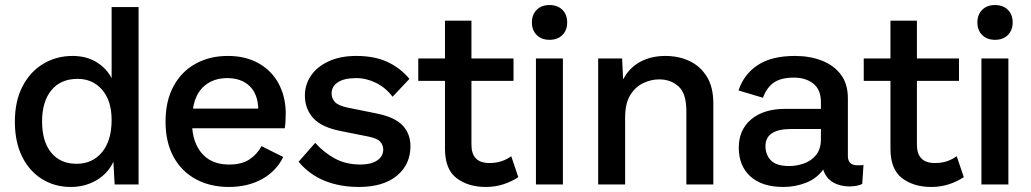

<svg xmlns="http://www.w3.org/2000/svg" viewBox="-20 -732 4092 762"><path d="M261 10Q197 10 146.5 -21.5Q96 -53 67.5 -111Q39 -169 39 -249Q39 -331 69.5 -389.5Q100 -448 152 -479Q204 -510 268 -510Q322 -510 362 -486Q402 -462 423 -422V-704H530V0H435L430 -90Q408 -43 362.5 -16.5Q317 10 261 10ZM284 -82Q347 -82 385 -128Q423 -174 423 -256Q423 -332 385.5 -375.5Q348 -419 288 -419Q221 -419 184 -374Q147 -329 147 -250Q147 -171 183 -126.5Q219 -82 284 -82Z M888 10Q814 10 757 -21Q700 -52 668.5 -110Q637 -168 637 -249Q637 -331 668.5 -389.5Q700 -448 756 -479Q812 -510 884 -510Q956 -510 1008 -480Q1060 -450 1087 -398Q1114 -346 1114 -282Q1114 -264 1113 -249Q1112 -234 1110 -223H743Q749 -156 786.5 -117.5Q824 -79 889 -79Q939 -79 969.5 -99Q1000 -119 1018 -152L1104 -109Q1077 -53 1020.5 -21.5Q964 10 888 10ZM746 -301H1005Q1003 -360 970 -391Q937 -422 882 -422Q827 -422 791 -391Q755 -360 746 -301Z M1404 10Q1329 10 1268.5 -14.5Q1208 -39 1165 -90L1231 -165Q1264 -128 1308 -103.5Q1352 -79 1411 -79Q1452 -79 1476.5 -95Q1501 -111 1501 -139Q1501 -156 1489 -169.5Q1477 -183 1442 -190L1337 -211Q1257 -226 1223.5 -263Q1190 -300 1190 -353Q1190 -396 1214 -431.5Q1238 -467 1284 -488.5Q1330 -510 1394 -510Q1466 -510 1517 -486.5Q1568 -463 1605 -419L1538 -348Q1511 -384 1472.5 -403Q1434 -422 1394 -422Q1346 -422 1321 -405.5Q1296 -389 1296 -361Q1296 -342 1309 -327.5Q1322 -313 1359 -305L1478 -281Q1549 -266 1579 -233Q1609 -200 1609 -152Q1609 -79 1555 -34.5Q1501 10 1404 10Z M2009 -112 2037 -29Q2012 -12 1979 -1Q1946 10 1908 10Q1838 10 1792 -25Q1746 -60 1746 -142V-411H1640V-500H1746V-650H1851V-500H2018V-411H1851V-158Q1851 -85 1922 -85Q1949 -85 1970 -92Q1991 -99 2009 -112Z M2214 -500V0H2107V-500ZM2161 -712Q2193 -712 2212 -693Q2231 -674 2231 -643Q2231 -612 2212 -593Q2193 -574 2161 -574Q2129 -574 2110 -593Q2091 -612 2091 -643Q2091 -674 2110 -693Q2129 -712 2161 -712Z M2354 0V-500H2449L2453 -417Q2479 -465 2522.5 -487.5Q2566 -510 2620 -510Q2674 -510 2717 -489.5Q2760 -469 2785.5 -427.5Q2811 -386 2811 -322V0H2704V-291Q2704 -361 2673 -389Q2642 -417 2596 -417Q2564 -417 2532.5 -402Q2501 -387 2481 -354Q2461 -321 2461 -266V0Z M3238 -327Q3238 -376 3208 -400Q3178 -424 3131 -424Q3080 -424 3051.5 -404.5Q3023 -385 3008 -344L2911 -373Q2932 -437 2987 -473.5Q3042 -510 3135 -510Q3193 -510 3240.5 -492Q3288 -474 3316.5 -437Q3345 -400 3345 -342V-113Q3345 -76 3383 -76Q3389 -76 3395.5 -76Q3402 -76 3407 -78L3402 -2Q3384 7 3353 8Q3314 8 3286 -8.5Q3258 -25 3247 -59Q3222 -24 3179.5 -7Q3137 10 3089 10Q3004 10 2958 -32Q2912 -74 2912 -146Q2912 -217 2961.5 -258.5Q3011 -300 3097 -300H3238ZM3113 -73Q3141 -73 3170 -83Q3199 -93 3218.5 -116.5Q3238 -140 3238 -180V-220H3120Q3018 -220 3018 -152Q3018 -118 3039.5 -95.5Q3061 -73 3113 -73Z M3777 -112 3805 -29Q3780 -12 3747 -1Q3714 10 3676 10Q3606 10 3560 -25Q3514 -60 3514 -142V-411H3408V-500H3514V-650H3619V-500H3786V-411H3619V-158Q3619 -85 3690 -85Q3717 -85 3738 -92Q3759 -99 3777 -112Z M3982 -500V0H3875V-500ZM3929 -712Q3961 -712 3980 -693Q3999 -674 3999 -643Q3999 -612 3980 -593Q3961 -574 3929 -574Q3897 -574 3878 -593Q3859 -612 3859 -643Q3859 -674 3878 -693Q3897 -712 3929 -712Z"/></svg>

Font: Prodigy Sans Medium
Style: Regular
Weight: 500
Designer: Wei Huang
Foundry: Wei Huang
Version: Version 1.003; ttfautohint (v1.8.3)